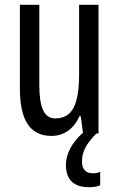

<svg xmlns="http://www.w3.org/2000/svg" viewBox="-20 -608 496 801"><path d="M322 66C322 28 337 -6 382 -51H391V-588H310V-302C310 -174 284 -114 210 -114C165 -114 144 -158 144 -253V-588H63V-238C63 -118 98 -41 195 -41C246 -41 288 -70 311 -123H317L326 -54C281 -15 255 34 255 80C255 141 287 173 351 173C371 173 387 170 398 165V109C391 112 382 115 367 115C338 115 322 98 322 66Z"/></svg>

Font: Noto Sans Tamil UI ExtraCondensed
Style: Regular
Weight: 400
Width: 2
Designer: Jelle Bosma - Monotype Design Team
Foundry: Monotype Imaging Inc.
Version: Version 2.004